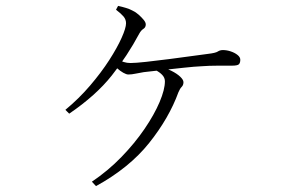

<svg xmlns="http://www.w3.org/2000/svg" viewBox="-20 -581 1040 652"><path d="M292 36Q347 -1 392.5 -48Q438 -95 471 -143.5Q504 -192 522 -234.5Q540 -277 540 -305Q540 -317 531 -326.5Q522 -336 508 -343L519 -354Q543 -350 562 -340.5Q581 -331 592 -320.5Q603 -310 603 -302Q603 -292 597 -286Q591 -280 586 -268Q554 -180 486.5 -95.5Q419 -11 306 51ZM202 -208Q248 -246 286 -290.5Q324 -335 351 -377Q378 -419 393 -452.5Q408 -486 408 -502Q408 -515 399.5 -525Q391 -535 374 -548L381 -561Q395 -558 408 -554Q421 -550 430 -545Q441 -540 451 -531Q461 -522 468 -513.5Q475 -505 475 -498Q475 -488 467 -483Q459 -478 453 -467Q413 -392 359.5 -324.5Q306 -257 215 -195ZM416 -328Q409 -328 398.5 -334Q388 -340 378 -349Q368 -358 360 -365L371 -382Q389 -374 400 -370.5Q411 -367 423 -367Q440 -367 476.5 -371Q513 -375 555.5 -380.5Q598 -386 634 -391Q670 -396 686 -398Q712 -401 719.5 -406Q727 -411 737 -411Q750 -411 763.5 -406.5Q777 -402 786.5 -394.5Q796 -387 796 -378Q796 -368 791.5 -363Q787 -358 767 -358Q751 -358 720.5 -358Q690 -358 664 -356Q641 -355 604 -351Q567 -347 530 -343Q493 -339 468 -336Q455 -334 441 -331Q427 -328 416 -328Z"/></svg>

Font: Noto Serif SC ExtraLight ExtraLight
Style: Regular
Weight: 250
Version: Version 2.002-H1;hotconv 1.1.0;makeotfexe 2.6.0